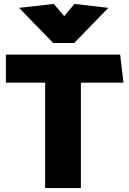

<svg xmlns="http://www.w3.org/2000/svg" viewBox="-20 -958 659 978"><path d="M592 -680H10V-537H210V0H392V-537H609ZM307 -876 254 -938 77 -918 251 -739H358L532 -918L359 -938Z"/></svg>

Font: Catamaran Black
Style: Regular
Weight: 900
Designer: Pria Ravichandran
Version: Version 2.000